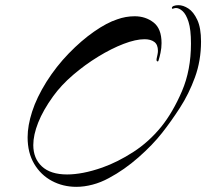

<svg xmlns="http://www.w3.org/2000/svg" viewBox="-20 -685 799 744"><path d="M276 39Q224 39 181 16Q138 -7 112.5 -50Q87 -93 87 -153Q87 -198 104.5 -252.5Q122 -307 160 -368Q198 -428 246.5 -478Q295 -528 344.5 -562.5Q394 -597 434 -610Q467 -622 502 -622Q544 -622 575 -598Q606 -574 606 -518Q606 -499 602 -480.5Q598 -462 595 -453Q594 -447 591 -447Q585 -447 587 -458Q589 -467 590.5 -474.5Q592 -482 592 -488Q592 -512 578 -522.5Q564 -533 540 -533Q506 -533 459 -515Q412 -497 360.5 -465.5Q309 -434 263 -394.5Q217 -355 186 -312Q147 -258 128 -210Q109 -162 109 -123Q109 -71 142.5 -40Q176 -9 240 -9Q269 -9 303 -15.5Q337 -22 377 -36Q436 -57 496.5 -96Q557 -135 605 -194Q650 -250 685 -331.5Q720 -413 720 -516Q720 -571 710.5 -600.5Q701 -630 687.5 -642Q674 -654 662 -654Q658 -654 652 -652Q651 -652 650.5 -651.5Q650 -651 649 -651Q646 -651 646 -654Q646 -659 653 -662Q661 -665 671 -665Q690 -665 710 -652Q730 -639 744.5 -608Q759 -577 759 -524Q759 -450 735.5 -385.5Q712 -321 677 -267Q642 -213 608 -170Q572 -124 517 -75.5Q462 -27 402 5Q371 22 338.5 30.5Q306 39 276 39Z"/></svg>

Font: Arizonia
Style: Regular
Weight: 400
Designer: Robert E. Leuschke
Foundry: Robert E. Leuschke
Version: Version 1.010; ttfautohint (v1.8.4.7-5d5b)